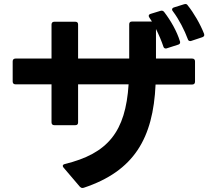

<svg xmlns="http://www.w3.org/2000/svg" viewBox="-20 -895 1040 954"><path d="M931 -692 985 -710C991 -712 995 -716 995 -721L994 -727C975 -776 942 -832 913 -868C910 -873 906 -875 902 -875H901L895 -874L844 -858C838 -856 835 -852 835 -848C835 -845 836 -842 839 -839C870 -798 897 -744 913 -701C915 -694 919 -691 925 -691C927 -691 929 -691 931 -692ZM43 -590V-490C43 -481 48 -476 57 -476H236V-287C236 -278 241 -273 250 -273H354C364 -273 368 -278 368 -287V-476H619C604 -240 516 -132 302 -80C295 -78 292 -75 292 -71C292 -68 293 -65 296 -62L377 33C381 37 385 39 390 39L396 38C646 -45 741 -208 753 -475H935C944 -475 949 -480 949 -489V-590C949 -599 944 -604 935 -604H755V-751C770 -721 783 -690 792 -663C794 -657 798 -654 804 -654C805 -654 807 -654 809 -655L865 -673C872 -675 875 -679 875 -685C875 -687 875 -688 874 -690C859 -739 829 -792 796 -835C792 -840 788 -842 783 -842C782 -842 780 -842 777 -841L728 -826C722 -824 719 -821 719 -816C719 -814 720 -811 722 -808L735 -788H636C626 -788 622 -783 622 -774V-604H368V-773C368 -782 364 -787 354 -787H250C241 -787 236 -782 236 -773V-604H57C48 -604 43 -599 43 -590Z"/></svg>

Font: LINE Seed JP_OTF Bold
Style: Regular
Weight: 700
Designer: LINE & Fontrix & Fontworks
Version: Version 1.009